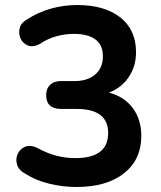

<svg xmlns="http://www.w3.org/2000/svg" viewBox="-20 -735 640 765"><path d="M285 10Q230 10 176.5 -3Q123 -16 84 -41Q56 -55 48.5 -77.5Q41 -100 50 -120.5Q59 -141 79.5 -150Q100 -159 128 -146Q168 -124 205 -114.5Q242 -105 280 -105Q411 -105 411 -205Q411 -301 285 -301H223Q164 -301 164 -356Q164 -382 179.5 -397Q195 -412 223 -412H273Q327 -411 358.5 -437.5Q390 -464 390 -511Q390 -555 360.5 -577.5Q331 -600 275 -600Q239 -600 204.5 -590.5Q170 -581 135 -558Q110 -546 90.5 -554Q71 -562 62 -581.5Q53 -601 58.5 -623Q64 -645 90 -659Q131 -686 182.5 -700.5Q234 -715 287 -715Q397 -715 459.5 -665.5Q522 -616 522 -527Q522 -471 493 -428Q464 -385 414 -366Q475 -350 509 -304.5Q543 -259 543 -193Q543 -99 474 -44.5Q405 10 285 10Z"/></svg>

Font: Chiron GoRound TC SB
Style: Regular
Weight: 500
Designer: Ryoko NISHIZUKA 西塚涼子 (kana, bopomofo & ideographs); Paul D. Hunt (Latin, Greek & Cyrillic); Sandoll Communications 산돌커뮤니
Foundry: Adobe
Version: Version 1.000;hotconv 1.1.1;makeotfexe 2.6.0